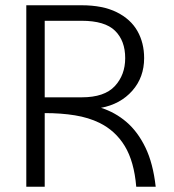

<svg xmlns="http://www.w3.org/2000/svg" viewBox="-20 -710 663 730"><path d="M80 0V-690H290Q371 -690 424 -663.5Q477 -637 502.5 -592Q528 -547 528 -489Q528 -416 483 -365Q438 -314 364 -300Q418 -283 461 -246Q504 -209 533 -149Q562 -89 572 0H498Q490 -96 454.5 -154.5Q419 -213 358 -243Q317 -263 265 -271.5Q213 -280 150 -280V0ZM150 -340H291Q377 -340 416.5 -382.5Q456 -425 456 -489Q456 -555 417.5 -593Q379 -631 290 -631H150Z"/></svg>

Font: Parkinsans Light
Style: Regular
Weight: 300
Designer: Red Stone, Indian Type Foundry
Foundry: Indian Type Foundry
Version: Version 1.000